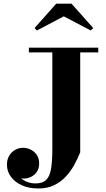

<svg xmlns="http://www.w3.org/2000/svg" viewBox="-20 -1014 590 1064"><path d="M524.5 -750V-723.5H424.5V-170Q410.5 -134.5 390.8 -99Q371 -63.5 343.5 -34.2Q316 -5 278.8 12.8Q241.5 30.5 192 30.5Q141 30.5 102 13.2Q63 -4 40.8 -34Q18.5 -64 18.5 -101.5Q18.5 -130 31 -151Q43.5 -172 64 -183.5Q84.5 -195 108 -195Q129.5 -195 150 -185Q170.5 -175 183.8 -155.5Q197 -136 197 -108Q197 -80 183.5 -60.8Q170 -41.5 148.2 -32.2Q126.5 -23 102 -24.5Q94 -25.5 87 -32Q80 -38.5 78.5 -47.5Q87.5 -32 102.8 -20.8Q118 -9.5 137 -3.5Q156 2.5 176 2.5Q215 2.5 235.2 -16.5Q255.5 -35.5 262.8 -78Q270 -120.5 270 -190V-723.5H140V-750ZM184.5 -845 171.5 -858.5 291.5 -993.5H376.5L496.5 -858.5L483 -845L333.5 -923.5Z"/></svg>

Font: Bodoni Moda 9pt
Style: Bold
Weight: 700
Designer: Owen Earl
Foundry: indestructible type
Version: Version 2.005